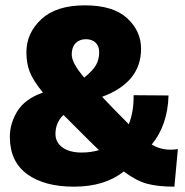

<svg xmlns="http://www.w3.org/2000/svg" viewBox="-20 -690 695 720"><path d="M647 -131 634 10Q572 10 531.5 -1Q491 -12 444 -47Q373 10 257 10Q147 10 82.5 -36.5Q18 -83 17 -174Q16 -225 44.5 -272Q73 -319 141 -343Q104 -388 91.5 -420.5Q79 -453 79 -494Q79 -566 135 -618Q191 -670 298 -670Q404 -670 456.5 -622Q509 -574 509 -507Q509 -381 363 -327Q369 -321 382 -307Q395 -293 402 -286Q425 -262 463 -224Q482 -272 481 -333L612 -332Q609 -221 549 -148Q592 -122 647 -131ZM302 -543Q278 -543 263.5 -528Q249 -513 249 -486Q249 -453 296 -399Q328 -425 340 -446Q352 -467 352 -494Q352 -517 338.5 -530Q325 -543 302 -543ZM286 -118Q321 -118 351 -127L309 -168L218 -259Q188 -230 188 -188Q188 -156 214.5 -137Q241 -118 286 -118Z"/></svg>

Font: Elaine Sans ExtraBold
Style: Regular
Weight: 800
Designer: Wei Huang
Foundry: Wei Huang
Version: Version 2.001;December 24, 2019;FontCreator 12.0.0.2547 64-b